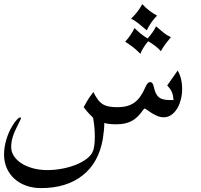

<svg xmlns="http://www.w3.org/2000/svg" viewBox="-20 -665 993 948"><path d="M439.9 -82.5Q437 -86.4 435.1 -88.4Q433.1 -90.3 432.1 -91.3L420.9 -102.5Q415.5 -107.9 408.9 -116Q402.3 -124 393.1 -135.7Q399.9 -148.4 409.4 -164.8Q418.9 -181.2 433.1 -200.2L440.9 -210.4Q452.1 -188.5 462.9 -173.8Q473.6 -159.2 486.8 -150.9Q500 -142.6 517.6 -139.2Q535.2 -135.7 559.6 -135.7Q585.4 -135.7 606 -141.1Q626.5 -146.5 643.1 -158.2Q659.7 -169.9 673.1 -189Q686.5 -208 698.2 -235.4Q709 -259.8 721.2 -259.8Q734.9 -259.8 739.7 -234.9Q743.7 -215.8 750 -203.4Q756.3 -190.9 766.1 -183.6Q775.9 -176.3 789.8 -173.6Q803.7 -170.9 822.8 -170.9H836.9Q835.9 -183.1 834 -192.9Q832 -202.6 828.4 -210.9Q824.7 -219.2 819.1 -227.1Q813.5 -234.9 805.7 -243.2L857.4 -316.9Q879.4 -277.3 879.4 -228Q879.4 -198.2 872.6 -172.4Q865.7 -146.5 853.5 -127.2Q841.3 -107.9 824.7 -96.9Q808.1 -85.9 788.1 -85.9Q771.5 -85.9 755.9 -92.8Q740.2 -99.6 727.5 -107.7Q714.8 -115.7 706.1 -122.3Q697.3 -128.9 694.8 -128.9Q691.4 -128.9 685.1 -120.1Q660.2 -83.5 629.9 -67.4Q599.6 -51.3 555.2 -51.3Q536.6 -51.3 521.7 -52.7Q506.8 -54.2 495.1 -58.1Q495.1 -25.9 487.8 20.5Q467.3 138.7 388.2 200.7Q309.1 263.7 182.6 263.7Q142.6 263.7 109.1 251.7Q75.7 239.7 51.5 218Q27.3 196.3 13.7 165.8Q0 135.3 0 97.7Q0 62.5 11 25.1Q22 -12.2 41.5 -44.4Q52.7 -63 63.2 -74.2Q73.7 -85.4 80.1 -85.4Q83.5 -85.4 83.5 -82Q83.5 -77.1 74.2 -60.1Q63.5 -39.6 55.9 -22.7Q48.3 -5.9 43.7 8.5Q39.1 22.9 37.1 35.9Q35.2 48.8 35.2 61Q35.2 85.4 49.3 106.4Q63.5 127.4 87.6 142.6Q111.8 157.7 144.3 166.3Q176.8 174.8 212.9 174.8Q248 174.8 284.7 168.2Q321.3 161.6 353 149.2Q384.8 136.7 408 119.1Q431.2 101.6 439.5 80.1Q443.4 68.8 445.8 51.3Q448.2 33.7 448.2 9.3Q448.2 -14.2 446 -36.9Q443.8 -59.6 439.9 -82.5ZM704.6 -515.1Q686 -530.8 667.7 -546.1Q649.4 -561.5 627.4 -573.2Q644.5 -589.4 658 -606.7Q671.4 -624 682.6 -644.5Q714.4 -609.9 755.4 -587.9Q739.3 -571.3 726.8 -553.5Q714.4 -535.6 704.6 -515.1ZM672.9 -399.4Q657.2 -416 638.7 -430.7Q620.1 -445.3 598.1 -459Q627 -490.7 644 -526.4Q659.2 -511.7 675.5 -498.3Q691.9 -484.9 709 -475.1Q721.2 -488.8 731.9 -503.7Q742.7 -518.6 750.5 -535.2Q767.1 -520.5 784.9 -505.9Q802.7 -491.2 823.7 -481.4Q809.6 -464.8 796.9 -447.8Q784.2 -430.7 774.4 -412.1Q762.2 -426.3 746.1 -438.5Q730 -450.7 711.4 -461.4Q700.2 -447.3 689.9 -431.9Q679.7 -416.5 672.9 -399.4Z"/></svg>

Font: XB Niloofar
Style: Regular
Weight: 400
Designer: Behnam
Foundry: Irmug
Version: Version 7.201 2008